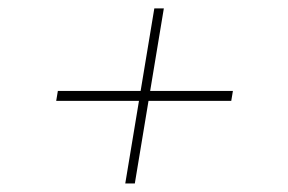

<svg xmlns="http://www.w3.org/2000/svg" viewBox="-20 -510 677 452"><path d="M274.9 -78.1 343.3 -490.2H365.7L297.4 -78.1ZM112.3 -272.5 116.2 -295.9H528.3L524.4 -272.5Z"/></svg>

Font: Inter Thin
Style: Italic
Weight: 250
Italic angle: -9.3988°
Designer: Rasmus Andersson
Foundry: rsms
Version: Version 4.001;git-66647c0bb